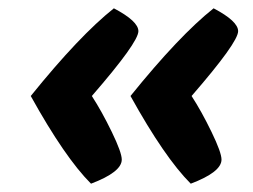

<svg xmlns="http://www.w3.org/2000/svg" viewBox="-20 -466 608 462"><path d="M201 -235Q225 -198 249 -148.5Q273 -99 273 -82Q273 -52 199 -24Q136 -87 54 -235Q171 -380 254 -446Q313 -415 313 -391Q313 -364 201 -235ZM441 -235Q465 -198 489 -148.5Q513 -99 513 -82Q513 -52 439 -24Q376 -87 294 -235Q411 -380 494 -446Q553 -415 553 -391Q553 -364 441 -235Z"/></svg>

Font: Overlock Black
Style: Italic
Weight: 900
Designer: Dario Muhafara
Foundry: Dario Manuel Muhafara
Version: Version 1.002